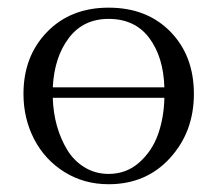

<svg xmlns="http://www.w3.org/2000/svg" viewBox="-20 -472 563 499"><path d="M41 -228Q41 -325.7 102.3 -388.9Q163.6 -452.1 262.2 -452.1Q361.8 -452.1 422.9 -389.6Q483.9 -327.1 483.9 -228Q483.9 -129.4 421.9 -61.3Q359.9 6.8 262.2 6.8Q198.2 6.8 147.2 -25.1Q96.2 -57.1 68.6 -110.6Q41 -164.1 41 -228ZM117.2 -217.8Q118.2 -179.7 127.9 -145Q137.7 -110.4 155 -82Q172.4 -53.7 200.2 -36.9Q228 -20 262.2 -20Q308.6 -20 342 -49.8Q375.5 -79.6 390.9 -123.3Q406.2 -167 407.2 -217.8ZM117.2 -245.1H407.2Q404.8 -324.2 367.7 -373.5Q330.6 -422.9 262.2 -422.9Q196.3 -422.9 158.7 -373Q121.1 -323.2 117.2 -245.1Z"/></svg>

Font: Dehuti Alt
Style: Book
Weight: 400
Version: Version 1.2